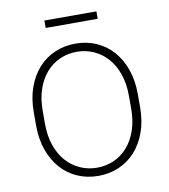

<svg xmlns="http://www.w3.org/2000/svg" viewBox="-93 -933 895 1018"><g transform="rotate(-10 355.0 -424.5)"><path d="M355 6Q295 6 244 -16Q193 -38 155.5 -79.5Q118 -121 96.5 -180.5Q75 -240 75 -315V-385Q75 -460 96.5 -519.5Q118 -579 155.5 -620.5Q193 -662 244.5 -684Q296 -706 355 -706Q415 -706 466 -684Q517 -662 554.5 -620.5Q592 -579 613.5 -519.5Q635 -460 635 -385V-315Q635 -240 613.5 -180.5Q592 -121 554.5 -79.5Q517 -38 465.5 -16Q414 6 355 6ZM355 -38Q404 -38 446 -56.5Q488 -75 519.5 -110.5Q551 -146 569 -197.5Q587 -249 587 -315V-385Q587 -450 569 -501.5Q551 -553 519.5 -588.5Q488 -624 445.5 -643Q403 -662 355 -662Q306 -662 264 -643.5Q222 -625 190.5 -589.5Q159 -554 141 -502.5Q123 -451 123 -385V-315Q123 -250 141 -198.5Q159 -147 190.5 -111.5Q222 -76 264.5 -57Q307 -38 355 -38ZM215 -855H495V-815H215Z"/></g></svg>

Font: PT Root UI Web Light
Style: Regular
Weight: 300
Designer: Vitaly Kuzmin
Foundry: ParaType Ltd.
Version: Version 1.000W